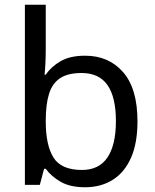

<svg xmlns="http://www.w3.org/2000/svg" viewBox="-20 -780 655 810"><path d="M173 -575Q173 -541 171.5 -511.5Q170 -482 168 -465H173Q196 -499 236 -522Q276 -545 339 -545Q439 -545 499.5 -475.5Q560 -406 560 -268Q560 -176 532.5 -114Q505 -52 455 -21Q405 10 339 10Q276 10 236 -13Q196 -36 173 -68H166L148 0H85V-760H173ZM324 -472Q267 -472 234 -450.5Q201 -429 187 -384.5Q173 -340 173 -271V-267Q173 -168 205.5 -115.5Q238 -63 326 -63Q398 -63 433.5 -116Q469 -169 469 -269Q469 -370 433.5 -421Q398 -472 324 -472Z"/></svg>

Font: lkorean15
Style: Book
Weight: 400
Designer: Jelle Bosma - Monotype Design Team
Foundry: Monotype Imaging Inc.
Version: Version 2.003